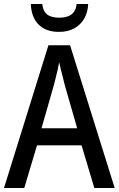

<svg xmlns="http://www.w3.org/2000/svg" viewBox="-20 -942 595 962"><path d="M452.6 0 388.7 -213.9H165.5L101.6 0H0L222.7 -715.3H331.1L554.7 0ZM366.7 -299.3 303.7 -518.6Q300.3 -533.7 295.2 -553.7Q290 -573.7 284.9 -594Q279.8 -614.3 276.4 -629.9Q273.4 -611.8 268.8 -592Q264.2 -572.3 259.5 -553.5Q254.9 -534.7 251 -519.5L188 -299.3ZM421.9 -921.9Q419.9 -879.4 401.6 -848.1Q383.3 -816.9 351.3 -799.6Q319.3 -782.2 275.9 -782.2Q210.4 -782.2 173.8 -818.6Q137.2 -855 134.3 -921.9H191.9Q194.8 -896 205.3 -881.1Q215.8 -866.2 234.1 -859.9Q252.4 -853.5 277.8 -853.5Q300.8 -853.5 319.3 -859.9Q337.9 -866.2 349.6 -881.3Q361.3 -896.5 363.8 -921.9Z"/></svg>

Font: Open Sans SemiCondensed Medium
Style: Regular
Weight: 500
Width: 4
Designer: Monotype Design Team
Foundry: Monotype Imaging Inc.
Version: Version 3.000